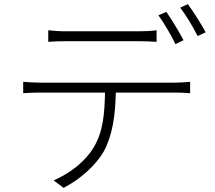

<svg xmlns="http://www.w3.org/2000/svg" viewBox="-20 -863 1040 927"><path d="M213 -717V-661C236 -663 263 -664 295 -664C348 -664 597 -664 651 -664C676 -664 709 -663 736 -661V-717C709 -713 676 -712 651 -712C597 -712 348 -712 293 -712C262 -712 239 -714 213 -717ZM783 -806 745 -789C772 -751 808 -691 827 -650L866 -669C844 -711 808 -770 783 -806ZM887 -843 850 -826C879 -789 912 -733 934 -689L973 -707C953 -745 914 -806 887 -843ZM92 -468V-413C119 -415 143 -416 174 -416H487C485 -315 478 -226 432 -151C393 -85 320 -27 239 8L287 44C369 2 444 -67 481 -132C523 -209 537 -306 539 -416H828C850 -416 878 -415 898 -413V-468C875 -466 849 -464 828 -464C778 -464 228 -464 174 -464C143 -464 118 -466 92 -468Z"/></svg>

Font: Noto Sans SC Light
Style: Regular
Weight: 300
Designer: Ryoko NISHIZUKA 西塚涼子 (kana, bopomofo & ideographs); Paul D. Hunt (Latin, Greek & Cyrillic); Sandoll Communications 산돌커뮤니
Foundry: Adobe
Version: Version 2.004;hotconv 1.0.118;makeotfexe 2.5.65603